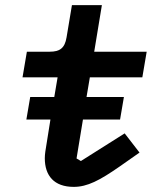

<svg xmlns="http://www.w3.org/2000/svg" viewBox="-20 -718 640 750"><path d="M268 12C321 12 369 -13 448 -68L525 -122L467 -197L296 -89L279 -99L304 -251H449L464 -339H318L331 -416H536L553 -516H348L378 -698H261L240 -572C233 -530 214 -516 174 -516H85L68 -416H205L192 -339H98L83 -251H177L162 -157C158 -134 155 -115 155 -100C155 -32 191 12 268 12Z"/></svg>

Font: IBM Plex Mono SmBld
Style: Italic
Weight: 600
Italic angle: -9.5°
Monospace: yes
Designer: Mike Abbink, Paul van der Laan, Pieter van Rosmalen
Foundry: Bold Monday
Version: Version 2.004